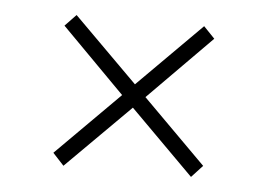

<svg xmlns="http://www.w3.org/2000/svg" viewBox="-34 -519 553 396"><g transform="rotate(5 242.0 -321.0)"><path d="M266.1 -320.8 397 -189.9 374 -165 242.2 -296.9 109.9 -165 86.9 -189.9 217.8 -320.8 86.9 -453.1 109.9 -477.1 242.2 -345.2 374 -477.1 397 -453.1Z"/></g></svg>

Font: Montserrat Ultra Light
Style: Regular
Weight: 200
Designer: Julieta Ulanovsky
Foundry: Julieta Ulanovsky
Version: Version 3.001;PS 003.001;hotconv 1.0.70;makeotf.lib2.5.58329